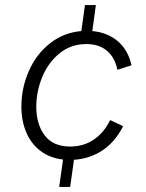

<svg xmlns="http://www.w3.org/2000/svg" viewBox="-20 -621 573 754"><path d="M227.5 5.5Q175.5 -0.5 138.8 -28.5Q102 -56.5 83 -101.5Q64 -146.5 64 -202.5Q64 -275 92.8 -341Q121.5 -407 175.2 -450Q229 -493 299.5 -499L313.5 -601H356.5L342.5 -499Q402.5 -493.5 442.8 -459Q483 -424.5 496.5 -364.5L441 -347Q431.5 -395 400.2 -421.5Q369 -448 319 -448Q258.5 -448 213.8 -411.5Q169 -375 145.8 -318.2Q122.5 -261.5 122.5 -202Q122.5 -132.5 155.8 -89Q189 -45.5 255.5 -45.5Q308.5 -45.5 348.8 -73Q389 -100.5 412.5 -149.5L463.5 -125.5Q432.5 -64 382.8 -30.8Q333 2.5 270.5 6.5L255.5 113H212.5Z"/></svg>

Font: HK Grotesk Light
Style: Italic
Weight: 300
Italic angle: -16°
Designer: Alfredo Marco Pradil
Foundry: Hanken Design Co.
Version: Version 3.001